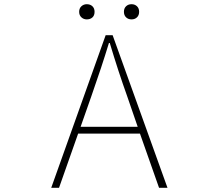

<svg xmlns="http://www.w3.org/2000/svg" viewBox="-20 -893 1040 913"><path d="M631.3 -810.5Q621.1 -800.8 605.5 -800.8Q589.8 -800.8 579.6 -810.5Q569.3 -820.3 569.3 -836.9Q569.3 -853.5 579.6 -863.3Q589.8 -873 605.5 -873Q621.1 -873 631.3 -863.3Q641.6 -853.5 641.6 -836.9Q641.6 -820.3 631.3 -810.5ZM392.6 -800.8Q377.9 -800.8 367.2 -810.5Q356.4 -820.3 356.4 -836.9Q356.4 -853.5 367.2 -863.3Q377.9 -873 392.6 -873Q409.2 -873 419.4 -863.3Q429.7 -853.5 429.7 -836.9Q429.7 -819.3 419.4 -810.1Q409.2 -800.8 392.6 -800.8ZM363.3 -290H634.8L585 -434.6Q542 -554.7 502 -688.5H498Q462.9 -573.2 414.1 -434.6ZM736.3 0 645.5 -257.8H351.6L260.7 0H223.6L482.4 -725.6H515.6L776.4 0Z"/></svg>

Font: GenEi Gothic M ExtraLight
Style: Regular
Weight: 200
Designer: o_tamon (Modified); [Source Han Sans]
Ryoko NISHIZUKA  (kana & ideographs); Paul D. Hunt (Latin, Greek & Cyrillic); Wenl
Version: Version 1.1a;Original Version 1.004